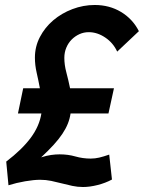

<svg xmlns="http://www.w3.org/2000/svg" viewBox="-20 -735 577 770"><path d="M73 -381H140Q134 -413 127 -443.5Q120 -474 120 -504Q120 -548 140 -586.5Q160 -625 193.5 -653.5Q227 -682 270.5 -698.5Q314 -715 360 -715Q419 -715 465.5 -687Q512 -659 537 -610L450 -528Q434 -563 402 -584.5Q370 -606 336 -606Q316 -606 298.5 -598Q281 -590 267.5 -576.5Q254 -563 246 -544Q238 -525 238 -503Q238 -475 246 -445Q254 -415 261 -381H437L415 -280H263Q260 -259 252 -239Q244 -219 230 -198Q216 -177 195 -154Q174 -131 145 -104Q167 -111 185 -113.5Q203 -116 219 -116Q253 -116 282.5 -107.5Q312 -99 344 -99Q361 -99 378 -103Q395 -107 418 -115L429 -15Q403 -1 371.5 7Q340 15 313 15Q291 15 270 10.5Q249 6 228 0.5Q207 -5 185.5 -9.5Q164 -14 141 -14Q116 -14 81 -8Q46 -2 14 8L5 -87Q68 -135 103 -182Q138 -229 146 -280H52Z"/></svg>

Font: PTCRaleway
Style: Bold Italic
Weight: 700
Italic angle: -12°
Designer: Matt McInerney, Pablo Impallari, Rodrigo Fuenzalida
Foundry: Matt McInerney, Pablo Impallari, Rodrigo Fuenzalida
Version: Version 3.000g; ttfautohint (v1.5) -l 8 -r 28 -G 28 -x 14 -D